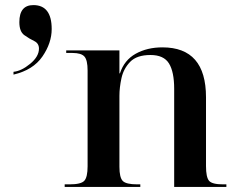

<svg xmlns="http://www.w3.org/2000/svg" viewBox="-20 -734 933 754"><path d="M234 0H531V-10H519Q475 -10 462 -23.5Q449 -37 449 -79V-358Q449 -390 457 -427Q465 -464 491 -491Q517 -518 571 -518Q623 -518 643.5 -485Q664 -452 664 -385V0H869V-10H856Q813 -10 801 -24Q789 -38 789 -82V-352Q789 -548 618 -548Q558 -548 513 -523Q468 -498 451 -446H449V-536H240V-526H265Q299 -526 311.5 -512Q324 -498 324 -457V-81Q324 -38 311 -24Q298 -10 253 -10H234ZM33 -441Q110 -459 146.5 -512Q183 -565 183 -620Q183 -714 111 -714Q56 -714 56 -647Q56 -610 75.5 -596Q95 -582 114 -573Q133 -564 133 -543Q133 -512 98.5 -483.5Q64 -455 33 -452Z"/></svg>

Font: Noto Serif Display Semi
Style: Regular
Weight: 600
Designer: Monotype Design Team
Foundry: Monotype Imaging Inc.
Version: Version 1.900